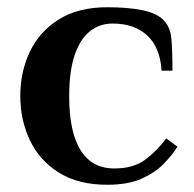

<svg xmlns="http://www.w3.org/2000/svg" viewBox="-20 -500 536 530"><path d="M276 10Q196 10 142.5 -23.5Q89 -57 62.5 -113Q36 -169 36 -235Q36 -302 62.5 -357.5Q89 -413 142.5 -446.5Q196 -480 276 -480Q333 -480 372.5 -472Q412 -464 431 -445Q450 -426 453 -394Q456 -362 456 -305H426Q422 -369 386.5 -402Q351 -435 291 -435Q255 -435 228 -413.5Q201 -392 186 -347.5Q171 -303 171 -235Q171 -169 185 -124.5Q199 -80 226.5 -57.5Q254 -35 296 -35Q348 -35 380.5 -59Q413 -83 439 -118L470 -95Q456 -73 432.5 -48.5Q409 -24 371.5 -7Q334 10 276 10Z"/></svg>

Font: El Messiri
Style: Regular
Weight: 400
Designer: Mohamed Gaber
Foundry: Kief Type Foundry
Version: Version 2.020